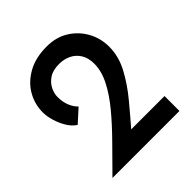

<svg xmlns="http://www.w3.org/2000/svg" viewBox="-183 -792 918 918"><g transform="rotate(-45 275.5 -333.5)"><path d="M54 0Q116 -63 174.5 -122Q233 -181 279 -236.5Q325 -292 352 -345Q379 -398 379 -447Q379 -488 362 -514.5Q345 -541 317.5 -553.5Q290 -566 259 -566Q217 -566 191.5 -549Q166 -532 154 -507.5Q142 -483 142 -460Q142 -427 152 -401Q162 -375 181 -356L116 -297Q92 -312 75 -340.5Q58 -369 49 -400.5Q40 -432 40 -457Q40 -512 67 -559.5Q94 -607 147 -637Q200 -667 276 -667Q340 -667 387 -637.5Q434 -608 460.5 -560Q487 -512 487 -455Q487 -390 454 -328Q421 -266 371 -206Q321 -146 269 -86L222 -101H507V0Z"/></g></svg>

Font: Reem Kufi Fun
Style: Regular
Weight: 400
Designer: Khaled Hosny
Version: Version 1.005